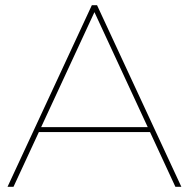

<svg xmlns="http://www.w3.org/2000/svg" viewBox="-20 -720 728 740"><path d="M9 0 334 -700H354L679 0H656L339 -684H349L32 0ZM116 -211 126 -230H561L571 -211Z"/></svg>

Font: Montserrat Thin
Style: Regular
Weight: 100
Designer: Julieta Ulanovsky
Foundry: Julieta Ulanovsky
Version: Version 9.000